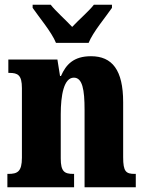

<svg xmlns="http://www.w3.org/2000/svg" viewBox="-20 -786 610 806"><path d="M215 -606H352C370 -651 424 -715 450 -753V-766H374C356 -742 308 -700 283 -673C258 -700 211 -742 193 -766H117V-753C143 -715 197 -651 215 -606ZM11 0H291V-56H288C251 -56 235 -65 235 -121V-306C235 -386 248 -460 290 -460C326 -460 335 -410 335 -325V0H550V-56H546C509 -56 497 -65 497 -126V-357C497 -492 451 -550 362 -550C289 -550 257 -515 236 -467H232L221 -536H15V-480H19C55 -480 72 -471 72 -416V-124C72 -65 53 -56 15 -56H11Z"/></svg>

Font: Noto Serif Devanagari ExtraCondensed Black
Style: Regular
Weight: 900
Width: 2
Designer: Universal Thirst, Indian Type Foundry and the Monotype Design Team
Foundry: Monotype Imaging Inc.
Version: Version 2.004